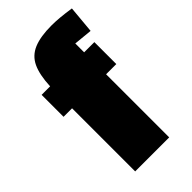

<svg xmlns="http://www.w3.org/2000/svg" viewBox="-212 -736 798 798"><g transform="rotate(-45 186.5 -337.5)"><path d="M280 0H80V-500Q83 -566 101 -604Q119 -642 158.5 -658.5Q198 -675 263 -675Q286 -675 313 -672.5Q340 -670 373 -665L362 -544L280 -552ZM340 -500V-371H30V-500Z"/></g></svg>

Font: Changa ExtraLight ExtraBold
Style: Regular
Weight: 800
Version: Version 3.002; ttfautohint (v1.8.2)